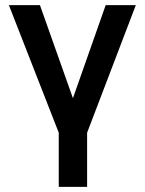

<svg xmlns="http://www.w3.org/2000/svg" viewBox="-20 -515 562 745"><path d="M208 210V0L14.5 -495H135L263 -134L390 -495H507L318 0V210Z"/></svg>

Font: Geologica EX
Style: Regular
Weight: 400
Designer: Sindre Bremnes, Frode Helland
Foundry: Monokrom Skriftforlag AS
Version: Version 1.010;gftools[0.9.28]